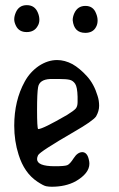

<svg xmlns="http://www.w3.org/2000/svg" viewBox="-20 -711 453 731"><path d="M121.1 -105.5Q121.1 -78.1 188.5 -78.1Q225.6 -78.1 235.8 -82Q246.1 -85.9 260.7 -108.9Q275.4 -131.8 293.9 -131.8Q312.5 -130.9 318.4 -102.5Q320.3 -94.7 320.3 -87.9Q320.3 -50.8 267.6 -20.5Q229.5 0 176.8 0Q166 0 155.8 -2Q145.5 -3.9 122.1 -19.5Q72.3 -52.7 50.8 -122.1Q34.2 -173.8 34.2 -232.4Q34.2 -328.1 74.2 -400.4Q93.8 -436.5 127.9 -460Q162.1 -482.4 197.3 -482.4Q226.6 -482.4 255.9 -466.8Q283.2 -451.2 310.5 -421.4Q337.9 -391.6 351.6 -345.7Q357.4 -328.1 357.4 -308.1Q357.4 -288.1 345.7 -267.6Q333 -250 261.7 -209Q131.8 -133.8 125 -120.1Q121.1 -112.3 121.1 -105.5ZM170.9 -410.2Q129.9 -408.2 125 -378.9Q121.1 -357.4 121.1 -291.5Q121.1 -225.6 125 -219.7H126Q142.6 -219.7 235.4 -273.4Q260.7 -289.1 268.1 -297.4Q275.4 -305.7 275.4 -322.3V-342.8Q274.4 -379.9 266.1 -392.1Q257.8 -404.3 245.1 -407.2Q232.4 -410.2 207 -410.2ZM123 -611.3Q110.4 -588.9 81.5 -588.9Q52.7 -588.9 41 -612.3Q34.2 -626 34.2 -636.7V-637.7Q34.2 -649.4 40 -663.1Q51.8 -691.4 82 -691.4Q112.3 -691.4 124 -663.1Q129.9 -649.4 129.9 -635.7Q129.9 -622.1 123 -611.3ZM345.7 -608.4Q334 -585.9 304.7 -585.9Q261.7 -585.9 256.8 -633.8V-634.8Q256.8 -646.5 262.7 -660.2Q275.4 -688.5 305.2 -688.5Q335 -688.5 345.7 -660.2Q351.6 -646.5 351.6 -632.8Q351.6 -619.1 345.7 -608.4Z"/></svg>

Font: Semi-Sweet
Style: Book
Weight: 400
Designer: Walter E Stewart
Version: 0.5